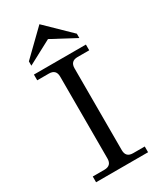

<svg xmlns="http://www.w3.org/2000/svg" viewBox="-239 -1052 946 1131"><g transform="rotate(-30 234.0 -486.5)"><path d="M414.1 0H60.5V-39.1H139.6Q188.5 -39.1 188.5 -87.9V-644.5Q188.5 -693.4 139.6 -693.4H60.5V-732.4H414.1V-693.4H335Q286.1 -693.4 286.1 -644.5V-87.9Q286.1 -39.1 335 -39.1H414.1ZM399.9 -785.2 236.8 -872.1 73.7 -785.2V-814.5L236.8 -973.1L399.9 -814.5Z"/></g></svg>

Font: Munson
Style: Regular
Weight: 400
Designer: Paul James MIller
Foundry: High-Logic / Made with FontCreator
Version: Version 2.10;May 5, 2019;FontCreator 11.5.0.2430 64-bit